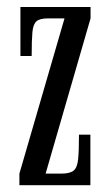

<svg xmlns="http://www.w3.org/2000/svg" viewBox="-20 -544 325 564"><path d="M37 0V-34L169.5 -490H121Q97.5 -490 87.5 -481.8Q77.5 -473.5 75.2 -449.8Q73 -426 73 -379.5H40V-523.5H246V-490L114 -34H159.5Q185.5 -34 196.2 -42.8Q207 -51.5 209.5 -76.2Q212 -101 212 -148.5H245.5V0Z"/></svg>

Font: Imbue Thin
Style: Regular
Weight: 400
Version: Version 1.102